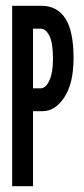

<svg xmlns="http://www.w3.org/2000/svg" viewBox="-20 -643 290 663"><path d="M22 0V-623H123Q177 -623 205.5 -579.5Q234 -536 234 -442Q234 -356 202.5 -307.5Q171 -259 126 -259H94V0ZM94 -338H120Q138 -338 150.5 -365Q163 -392 163 -440Q163 -495 150.5 -519.5Q138 -544 120 -544H94Z"/></svg>

Font: Inconsolata UltraCondensed Bold
Style: Regular
Weight: 700
Width: 1
Monospace: yes
Designer: Raph Levien, Cyreal, Brenton Simpson
Foundry: Raph Levien, Cyreal, Google
Version: Version 3.001; ttfautohint (v1.8.2.53-6de2)